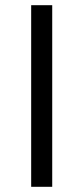

<svg xmlns="http://www.w3.org/2000/svg" viewBox="-20 -719 321 739"><path d="M100 0H181V-699H100Z"/></svg>

Font: Juman Normal
Style: Regular
Weight: 300
Designer: Bandar Raffah (Arabic) Julieta Ulanovsky (Latin)
Foundry: Caramella
Version: Version 5.022;PS 005.022;hotconv 1.0.88;makeotf.lib2.5.64775